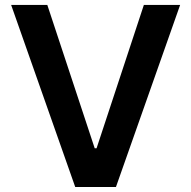

<svg xmlns="http://www.w3.org/2000/svg" viewBox="-20 -747 764 767"><path d="M169 -727.3 358.3 -154.8H365.8L554.7 -727.3H699.6L443.2 0H280.5L24.5 -727.3Z"/></svg>

Font: Inter Zeller Semi Bold
Style: Regular
Weight: 600
Designer: Rasmus Andersson; Joe Bland
Foundry: zeller
Version: Version 3.015;git-dec3a8cb1